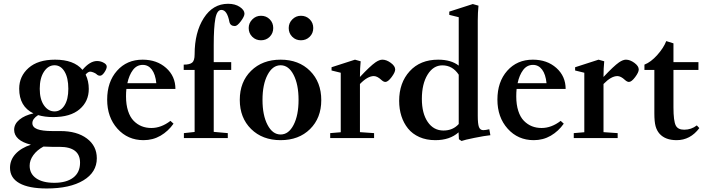

<svg xmlns="http://www.w3.org/2000/svg" viewBox="-20 -748 3835 1040"><path d="M268.1 -113.8Q222.7 -113.8 186.5 -124.5Q155.3 -104.5 155.3 -81.1Q155.3 -59.1 181.6 -48.6Q208 -38.1 265.1 -38.1H307.1Q397 -38.1 450.7 2.2Q504.4 42.5 504.4 109.4Q504.4 185.1 431.6 229Q358.9 272.9 232.9 272.9Q136.2 272.9 85.2 244.4Q34.2 215.8 34.2 161.1Q34.2 118.7 63.7 86.2Q93.3 53.7 147.5 35.6Q102.5 24.9 79.6 4.2Q56.6 -16.6 56.6 -44.9Q56.6 -76.2 85.2 -99.9Q113.8 -123.5 161.1 -133.8Q84 -170.9 84 -267.6Q84 -335 134.8 -379.9Q185.5 -424.8 278.3 -424.8Q380.4 -424.8 426.8 -369.6Q466.8 -417.5 505.9 -417.5Q527.8 -417.5 546.4 -405.3Q558.1 -397.5 558.1 -386.7Q558.1 -375 545.7 -356.4Q533.2 -337.9 522 -337.9Q511.2 -337.9 503.4 -345.7Q498.5 -350.6 487.3 -355.2Q476.1 -359.9 468.8 -359.9Q457 -359.9 443.8 -344.2Q460.9 -309.1 460.9 -266.1Q460.9 -198.7 411.1 -156.2Q361.3 -113.8 268.1 -113.8ZM275.4 -144.5Q308.6 -144.5 329.3 -177Q350.1 -209.5 350.1 -267.1Q350.1 -326.2 329.6 -360.4Q309.1 -394.5 275.4 -394.5Q241.2 -394.5 218.3 -359.9Q195.3 -325.2 195.3 -267.1Q195.3 -210 218.3 -177.2Q241.2 -144.5 275.4 -144.5ZM140.6 149.4Q140.6 193.4 176 217.8Q211.4 242.2 273.9 242.2Q339.8 242.2 376.7 214.1Q413.6 186 413.6 133.3Q413.6 47.4 302.2 47.4H261.2Q237.3 47.4 215.3 45.9Q179.7 65.4 160.2 92.8Q140.6 120.1 140.6 149.4Z M757.3 11.2Q671.9 11.2 616.2 -50.8Q560.5 -112.8 560.5 -208.5Q560.5 -304.7 613.8 -364.7Q667 -424.8 752.4 -424.8Q829.6 -424.8 879.9 -379.9Q930.2 -335 930.2 -266.1H664.6Q662.6 -248 662.6 -226.1Q662.6 -181.2 673.6 -147.2Q684.6 -113.3 704.1 -93.5Q723.6 -73.7 747.6 -64.2Q771.5 -54.7 799.8 -54.7Q853 -54.7 903.3 -93.3L919.9 -78.1Q891.1 -37.1 849.6 -12.9Q808.1 11.2 757.3 11.2ZM753.4 -396.5Q720.7 -396.5 700 -368.9Q679.2 -341.3 669.9 -297.4H826.7Q821.8 -345.7 802.5 -371.1Q783.2 -396.5 753.4 -396.5Z M976.1 0V-26.9L1034.2 -33.2V-369.1H975.1V-397.9Q1007.8 -397.9 1021 -408.9Q1034.2 -419.9 1034.2 -453.6Q1034.2 -572.8 1083.7 -650.1Q1133.3 -727.5 1215.3 -727.5Q1253.9 -727.5 1279.1 -710.4Q1304.2 -693.4 1304.2 -673.8Q1304.2 -659.2 1284.7 -633.1Q1265.1 -606.9 1252.4 -606.9Q1228 -606.9 1222.7 -628.9Q1210.4 -694.3 1179.2 -694.3Q1155.3 -694.3 1146.5 -647.2Q1137.7 -600.1 1137.7 -502.9V-411.6H1232.4V-369.1H1137.7V-33.7L1213.9 -26.9V0Z M1393.6 -529.8Q1365.7 -529.8 1346.4 -548.8Q1327.1 -567.9 1327.1 -596.2Q1327.1 -623 1346.7 -642.8Q1366.2 -662.6 1393.6 -662.6Q1421.9 -662.6 1440.9 -643.6Q1460 -624.5 1460 -596.2Q1460 -567.9 1440.9 -548.8Q1421.9 -529.8 1393.6 -529.8ZM1609.9 -529.8Q1582 -529.8 1563 -548.8Q1543.9 -567.9 1543.9 -596.2Q1543.9 -623.5 1563.5 -643.1Q1583 -662.6 1609.9 -662.6Q1638.2 -662.6 1657.5 -643.6Q1676.8 -624.5 1676.8 -596.2Q1676.8 -567.9 1657.5 -548.8Q1638.2 -529.8 1609.9 -529.8ZM1720.2 -205.6Q1720.2 -108.9 1659.4 -48.8Q1598.6 11.2 1500 11.2Q1401.4 11.2 1340.1 -49.3Q1278.8 -109.9 1278.8 -207Q1278.8 -304.2 1340.1 -364.5Q1401.4 -424.8 1500 -424.8Q1598.6 -424.8 1659.4 -364Q1720.2 -303.2 1720.2 -205.6ZM1429.2 -71.5Q1456.5 -19.5 1500 -19.5Q1543.5 -19.5 1570.3 -71.5Q1597.2 -123.5 1597.2 -207Q1597.2 -290.5 1570.3 -342.5Q1543.5 -394.5 1500 -394.5Q1456.5 -394.5 1429.2 -342.5Q1401.9 -290.5 1401.9 -207Q1401.9 -123.5 1429.2 -71.5Z M1768.6 0V-26.9L1825.7 -31.7V-354L1775.9 -366.2V-383.8L1902.8 -424.8L1933.6 -416Q1929.7 -377 1929.7 -334.5V-331.1Q1984.9 -390.1 2013.7 -410.2Q2035.2 -424.8 2051.3 -424.8Q2073.2 -424.8 2096.9 -407.5Q2120.6 -390.1 2120.6 -371.6Q2120.6 -356.4 2101.1 -330.3Q2081.5 -304.2 2067.4 -304.2Q2057.6 -304.2 2045.9 -314.9Q2023.4 -335.9 2004.9 -335.9Q1971.2 -335.9 1929.7 -293V-32.2L2006.3 -26.9V0Z M2480 15.6 2465.8 6.3 2463.9 -31.2Q2416.5 11.2 2337.9 11.2Q2289.6 11.2 2251.7 -5.6Q2213.9 -22.5 2190.2 -51.8Q2166.5 -81.1 2154.3 -119.1Q2142.1 -157.2 2142.1 -201.7Q2142.1 -299.8 2199.2 -362.3Q2256.3 -424.8 2353.5 -424.8Q2423.3 -424.8 2464.8 -392.6V-654.8L2413.6 -667.5V-685.1L2541 -726.1L2571.8 -717.3Q2567.9 -679.2 2567.9 -636.2V-120.6Q2567.9 -77.6 2574.2 -60.3Q2580.6 -43 2597.7 -43Q2609.4 -43 2630.4 -47.9L2636.2 -15.6Q2604 -12.2 2549.6 -1.2Q2495.1 9.8 2480 15.6ZM2382.3 -41Q2433.1 -41 2464.8 -76.2V-343.3Q2431.6 -394 2376 -394Q2327.1 -394 2296.1 -343.8Q2265.1 -293.5 2265.1 -212.4Q2265.1 -133.8 2296.9 -87.4Q2328.6 -41 2382.3 -41Z M2871.1 11.2Q2785.6 11.2 2730 -50.8Q2674.3 -112.8 2674.3 -208.5Q2674.3 -304.7 2727.5 -364.7Q2780.8 -424.8 2866.2 -424.8Q2943.4 -424.8 2993.7 -379.9Q3043.9 -335 3043.9 -266.1H2778.3Q2776.4 -248 2776.4 -226.1Q2776.4 -181.2 2787.4 -147.2Q2798.3 -113.3 2817.9 -93.5Q2837.4 -73.7 2861.3 -64.2Q2885.3 -54.7 2913.6 -54.7Q2966.8 -54.7 3017.1 -93.3L3033.7 -78.1Q3004.9 -37.1 2963.4 -12.9Q2921.9 11.2 2871.1 11.2ZM2867.2 -396.5Q2834.5 -396.5 2813.7 -368.9Q2793 -341.3 2783.7 -297.4H2940.4Q2935.5 -345.7 2916.3 -371.1Q2897 -396.5 2867.2 -396.5Z M3087.9 0V-26.9L3145 -31.7V-354L3095.2 -366.2V-383.8L3222.2 -424.8L3252.9 -416Q3249 -377 3249 -334.5V-331.1Q3304.2 -390.1 3333 -410.2Q3354.5 -424.8 3370.6 -424.8Q3392.6 -424.8 3416.3 -407.5Q3439.9 -390.1 3439.9 -371.6Q3439.9 -356.4 3420.4 -330.3Q3400.9 -304.2 3386.7 -304.2Q3377 -304.2 3365.2 -314.9Q3342.8 -335.9 3324.2 -335.9Q3290.5 -335.9 3249 -293V-32.2L3325.7 -26.9V0Z M3645 11.2Q3584 11.2 3552.7 -23.4Q3537.6 -40.5 3531 -64.7Q3524.4 -88.9 3524.4 -134.3V-369.1H3470.7V-397.9Q3505.9 -411.6 3540.3 -450.2Q3574.7 -488.8 3588.9 -525.4L3627.9 -513.2V-411.6H3763.2V-369.1H3627.9V-166.5Q3627.9 -92.3 3640.6 -67.9Q3652.3 -45.4 3686 -45.4Q3724.6 -45.4 3754.4 -68.8L3768.1 -54.2Q3719.2 11.2 3645 11.2Z"/></svg>

Font: Elstob 18pt SemiBold
Style: Regular
Weight: 600
Designer: Peter S. Baker
Version: Version 1.015